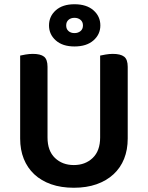

<svg xmlns="http://www.w3.org/2000/svg" viewBox="-20 -869 697 905"><path d="M75 -216V-607Q83 -609 100.5 -612Q118 -615 135 -615Q171 -615 187.5 -602Q204 -589 204 -554V-221Q204 -158 239 -124.5Q274 -91 328 -91Q382 -91 417 -124.5Q452 -158 452 -221V-607Q461 -609 478 -612Q495 -615 512 -615Q548 -615 565 -602Q582 -589 582 -554V-216Q582 -163 565 -120.5Q548 -78 515 -47.5Q482 -17 435 -0.5Q388 16 328 16Q268 16 221 -0.5Q174 -17 141.5 -47.5Q109 -78 92 -120.5Q75 -163 75 -216ZM331 -849Q388 -849 420.5 -820.5Q453 -792 453 -749Q453 -707 420.5 -678.5Q388 -650 331 -650Q275 -650 243 -678.5Q211 -707 211 -749Q211 -792 243 -820.5Q275 -849 331 -849ZM331 -713Q348 -713 359.5 -722.5Q371 -732 371 -749Q371 -766 359.5 -775.5Q348 -785 331 -785Q314 -785 303 -775.5Q292 -766 292 -749Q292 -732 303 -722.5Q314 -713 331 -713Z"/></svg>

Font: Baloo 2 Latin SemiBold
Style: Regular
Weight: 400
Designer: Sarang Kulkarni and Ek Type
Foundry: Ek Type
Version: Version 1.001